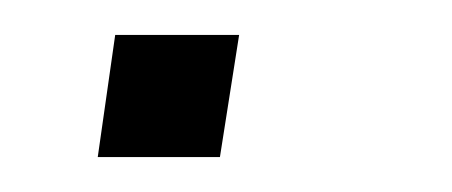

<svg xmlns="http://www.w3.org/2000/svg" viewBox="-20 -90 259 110"><path d="M36 0 46 -70H117L106 0Z"/></svg>

Font: Nunito Sans 7pt Condensed ExtraLight
Style: Italic
Weight: 250
Width: 3
Italic angle: -9°
Designer: Vernon Adams
Foundry: Vernon Adams
Version: Version 3.101;gftools[0.9.27]